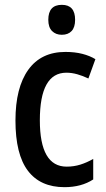

<svg xmlns="http://www.w3.org/2000/svg" viewBox="-20 -765 440 795"><path d="M247 10Q147 10 95.5 -58Q44 -126 44 -266Q44 -402 97 -476Q150 -550 251 -550Q290 -550 321 -542Q352 -534 375 -520L346 -440Q323 -451 300 -457.5Q277 -464 255 -464Q145 -464 145 -267Q145 -75 256 -75Q286 -75 313 -83.5Q340 -92 366 -107V-22Q317 10 247 10ZM236 -745Q291 -745 291 -683Q291 -652 276.5 -636.5Q262 -621 236 -621Q211 -621 195.5 -636.5Q180 -652 180 -683Q180 -745 236 -745Z"/></svg>

Font: Noto Sans Gurmukhi Condensed Medium
Style: Regular
Weight: 500
Width: 3
Designer: Jelle Bosma - Monotype Design Team
Foundry: Monotype Imaging Inc.
Version: Version 2.004; ttfautohint (v1.8.4.7-5d5b)